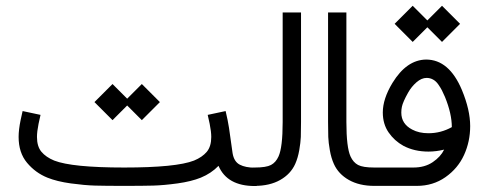

<svg xmlns="http://www.w3.org/2000/svg" viewBox="-20 -638 1658 659"><path d="M304.2 -287.6 366.2 -349.6 416.5 -299.3 466.8 -349.6 528.8 -287.6 466.8 -225.6 416.5 -275.9 366.2 -225.6ZM406.2 -63Q585 -63 646 -86.9Q674.3 -98.6 689.7 -116.9Q705.1 -135.3 705.1 -168Q705.1 -186 699.7 -212.9L692.9 -243.7L754.4 -256.8L761.2 -226.1Q766.1 -202.1 770.5 -167.5Q774.9 -132.8 778.3 -112.3Q783.2 -83 803 -72.8Q822.8 -62.5 854.5 -62.5H861.3V0.5H854.5Q759.8 0.5 730 -68.8Q705.1 -43 669.4 -28.3Q636.7 -15.1 589.4 -8.5Q542 -2 506.1 -1Q470.2 0 406.2 0Q341.8 0 306.2 -1Q270.5 -2 222.9 -8.5Q175.3 -15.1 142.6 -28.3Q101.6 -44.9 72.8 -79.3Q43.9 -113.8 43.9 -168Q43.9 -192.9 50.8 -226.1L57.6 -256.8L119.1 -243.7L112.3 -212.9Q106.9 -186 106.9 -168Q106.9 -135.3 122.3 -116.9Q137.7 -98.6 166 -86.9Q227.1 -63 406.2 -63Z M854.5 -63Q893.6 -63 910.2 -71.8Q926.8 -80.6 936 -101.1Q950.2 -132.3 950.2 -219.2V-595.2H1013.2V-219.2Q1013.2 -187 1012.5 -168Q1011.7 -148.9 1007.1 -122.3Q1002.4 -95.7 993.2 -75.2Q977.5 -40.5 941.7 -20.3Q905.8 0 854.5 0H847.7V-63Z M1264.6 -63H1271.5V0H1264.6Q1213.4 0 1177.5 -20.3Q1141.6 -40.5 1126 -75.2Q1116.7 -95.7 1112.1 -122.3Q1107.4 -148.9 1106.7 -168Q1106 -187 1106 -219.2V-595.2H1168.9V-219.2Q1168.9 -132.3 1183.1 -101.1Q1192.4 -80.6 1209 -71.8Q1225.6 -63 1264.6 -63Z M1334.5 -556.2 1396.5 -618.2 1446.8 -567.9 1497.1 -618.2 1559.1 -556.2 1497.1 -494.1 1446.8 -544.4 1396.5 -494.1ZM1257.8 0V-63H1398.9Q1438 -63 1465.3 -81.5Q1492.7 -100.1 1504.4 -124.5Q1477.1 -117.7 1450.7 -117.7Q1401.9 -117.7 1364.3 -137.7Q1333.5 -154.8 1313.7 -183.6Q1293.9 -212.4 1293.9 -252Q1293.9 -298.8 1327.1 -353.5Q1375.5 -432.6 1442.4 -433.6Q1521.5 -433.6 1565.4 -329.1Q1593.8 -260.7 1593.8 -205.1Q1593.8 -152.3 1572.8 -106.2Q1551.8 -60.1 1509 -30Q1466.3 0 1410.6 0ZM1444.3 -370.6Q1426.8 -370.6 1409.4 -355.5Q1392.1 -340.3 1380.9 -320.3Q1362.8 -288.1 1359.4 -271.5Q1357.4 -262.2 1357.4 -251.5Q1357.4 -212.9 1394.5 -193.4Q1418 -180.7 1450.7 -180.7Q1493.2 -180.7 1530.8 -201.7Q1530.8 -247.6 1507.3 -305.2Q1501.5 -318.8 1496.8 -327.9Q1492.2 -336.9 1484.4 -348.1Q1476.6 -359.4 1466.3 -365Q1456.1 -370.6 1444.3 -370.6Z"/></svg>

Font: Estedad
Style: regular
Weight: 400
Version: Version 0.7(Beta10)